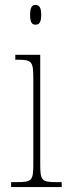

<svg xmlns="http://www.w3.org/2000/svg" viewBox="-20 -758 277 778"><path d="M124 -658C138 -658 147 -666 147 -698C147 -729 138 -738 124 -738C110 -738 102 -729 102 -698C102 -666 110 -658 124 -658ZM25 0H230V-20H212C148 -20 143 -25 143 -95V-536H42V-516H51C110 -516 115 -509 115 -437V-95C115 -25 110 -20 45 -20H25Z"/></svg>

Font: Noto Serif Georgian Condensed Thin
Style: Regular
Weight: 100
Width: 3
Designer: Monotype Design Team, Akaki Razmadze
Foundry: Google LLC
Version: Version 2.003